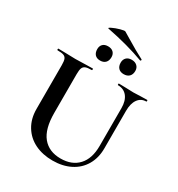

<svg xmlns="http://www.w3.org/2000/svg" viewBox="-217 -1074 1138 1228"><g transform="rotate(30 351.5 -460.5)"><path d="M478 -613Q476 -613 476 -619Q476 -625 478 -625L526 -624Q564 -622 587 -622Q606 -622 642 -624L688 -625Q690 -625 690 -619Q690 -613 688 -613Q649 -613 627 -582Q605 -551 605 -497V-219Q605 -149 574 -96Q543 -43 486.5 -14.5Q430 14 356 14Q282 14 225 -14Q168 -42 135.5 -95.5Q103 -149 103 -221V-544Q103 -574 97.5 -588Q92 -602 77.5 -607.5Q63 -613 32 -613Q29 -613 29 -619Q29 -625 32 -625L85 -624Q131 -622 158 -622Q188 -622 234 -624L285 -625Q288 -625 288 -619Q288 -613 285 -613Q254 -613 239.5 -607Q225 -601 219.5 -586.5Q214 -572 214 -542V-256Q214 -137 261 -80Q308 -23 394 -23Q477 -23 524 -73.5Q571 -124 571 -218V-497Q571 -551 546.5 -582Q522 -613 478 -613ZM246 -896Q234 -898 257.5 -909.5Q281 -921 311.5 -929.5Q342 -938 348 -934L393 -907Q470 -860 525 -832Q528 -831 528 -828Q528 -825 526 -822.5Q524 -820 521 -821Q403 -865 246 -896ZM248 -747Q248 -770 261.5 -783.5Q275 -797 300 -797Q325 -797 339 -783.5Q353 -770 353 -747Q353 -721 339 -706.5Q325 -692 300 -692Q275 -692 261.5 -706.5Q248 -721 248 -747ZM421 -747Q421 -770 435 -784Q449 -798 474 -798Q499 -798 514 -784Q529 -770 529 -747Q529 -721 514.5 -706.5Q500 -692 474 -692Q449 -692 435 -706.5Q421 -721 421 -747Z"/></g></svg>

Font: Cormorant Garamond
Style: Bold
Weight: 700
Designer: Christian Thalmann (Catharsis Fonts)
Foundry: Catharsis Fonts
Version: Version 4.000